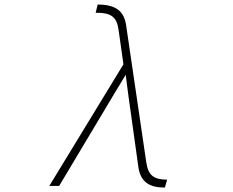

<svg xmlns="http://www.w3.org/2000/svg" viewBox="-20 -809 1040 857"><path d="M509 -677 531 -522 200 21H244L489 -389L541 -475L553 -383L598 -61C608 5 650 28 712 28H716L726 -7C669 -8 642 -23 633 -84L543 -696C533 -765 491 -788 416 -789L407 -752H412C475 -752 501 -734 509 -677Z"/></svg>

Font: LINE Seed JP_OTF Thin
Style: Regular
Weight: 250
Designer: LY Corporation & Fontrix & Fontworks
Version: Version 1.007